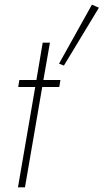

<svg xmlns="http://www.w3.org/2000/svg" viewBox="-20 -803 444 823"><path d="M163 -620 136 -460H63L58 -430H131L57 0H87L161 -430H234L239 -460H166L194 -620ZM374 -783 233 -530 254 -522 404 -770Z"/></svg>

Font: Jost* 200 Thin Italic
Style: Italic
Weight: 200
Italic angle: -10°
Version: Version 3.200; ttfautohint (v0.97) -l 8 -r 50 -G 200 -x 14 -